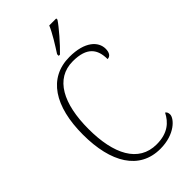

<svg xmlns="http://www.w3.org/2000/svg" viewBox="-285 -1005 1089 1089"><g transform="rotate(-45 259.5 -460.5)"><path d="M271 -784V-771H281C323 -811 388 -886 411 -921V-931H355C336 -886 300 -829 271 -784ZM306 10C424 10 483 -58 483 -89C483 -102 479 -112 470 -117C444 -65 399 -23 309 -23C164 -23 97 -157 97 -358C97 -560 165 -693 306 -693C419 -693 454 -641 454 -562C475 -562 488 -580 488 -611C488 -669 433 -724 310 -724C141 -724 52 -584 52 -358C52 -134 138 10 306 10Z"/></g></svg>

Font: Noto Serif Devanagari SemiCondensed ExtraLight
Style: Regular
Weight: 200
Width: 4
Designer: Universal Thirst, Indian Type Foundry and the Monotype Design Team
Foundry: Monotype Imaging Inc.
Version: Version 2.004